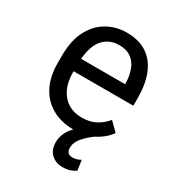

<svg xmlns="http://www.w3.org/2000/svg" viewBox="-177 -645 870 950"><g transform="rotate(30 258.0 -170.0)"><path d="M476.6 -240.7H135.3V-236.3Q135.3 -155.3 175.3 -108.6Q215.3 -62 284.7 -62Q329.6 -62 362.8 -79.6Q396 -97.2 420.4 -127.4L468.3 -80.1Q440.9 -39.1 385.3 -11.2Q364.7 4.4 347.4 21.2Q330.1 38.1 319.3 56.4Q308.6 74.7 308.6 95.7Q308.6 112.3 316.7 122.1Q324.7 131.8 344.7 131.8Q359.9 131.8 371.3 127.2Q382.8 122.6 389.6 118.7L397.5 176.3Q386.7 184.1 369.1 190.9Q351.6 197.8 324.2 197.8Q286.1 197.8 260.3 174.3Q234.4 150.9 234.4 105.5Q234.4 81.1 244.9 56.9Q255.4 32.7 277.8 9.8Q207.5 9.3 155.8 -20Q104 -49.3 75.4 -104.2Q46.9 -159.2 46.9 -236.3V-276.4Q46.9 -365.7 77.4 -423.6Q107.9 -481.4 158.4 -509.8Q209 -538.1 268.6 -538.1Q339.4 -538.1 385.3 -507.1Q431.2 -476.1 453.9 -419.4Q476.6 -362.8 476.6 -285.6ZM268.1 -465.8Q213.4 -465.8 178.7 -429.4Q144 -393.1 136.7 -312.5H388.2V-322.3Q386.7 -361.8 374.5 -394.3Q362.3 -426.8 336.4 -446.3Q310.5 -465.8 268.1 -465.8Z"/></g></svg>

Font: Robert Sans Medium
Style: Regular
Weight: 500
Designer: Christian Robertson (extended by Adam Twardoch)
Foundry: Google
Version: Version 12.135;April 2, 2019;FontCreator 11.5.0.2425 64-bit;